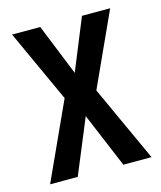

<svg xmlns="http://www.w3.org/2000/svg" viewBox="-88 -606 564 671"><g transform="rotate(-15 194.0 -270.0)"><path d="M138 -278 18 -540H120L195 -354L271 -540H373L252 -275L378 0H276L193 -198L111 0H11Z"/></g></svg>

Font: Noto Sans Tamil ExtraCondensed Medium
Style: Regular
Weight: 500
Width: 2
Designer: Jelle Bosma - Monotype Design Team
Foundry: Monotype Imaging Inc.
Version: Version 2.004; ttfautohint (v1.8.4.7-5d5b)